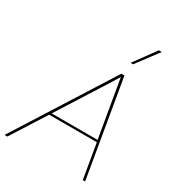

<svg xmlns="http://www.w3.org/2000/svg" viewBox="-254 -1014 1038 1137"><g transform="rotate(30 264.5 -445.5)"><path d="M515 -891 404 -743H387L495 -891ZM372 -660H393L505 0H489L449 -236H123L-27 0H-46ZM132 -250H446L387 -595L379 -642L352 -597Z"/></g></svg>

Font: Elaine Sans Thin
Style: Italic
Weight: 250
Italic angle: -13°
Designer: Wei Huang
Foundry: Wei Huang
Version: Version 2.001;December 24, 2019;FontCreator 12.0.0.2547 64-b